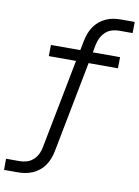

<svg xmlns="http://www.w3.org/2000/svg" viewBox="-128 -806 783 1083"><g transform="rotate(10 263.5 -265.0)"><path d="M-27 210V146H52Q72 146 93 139.5Q114 133 130 117.5Q146 102 155 82.5Q164 63 167 43L266 -466H110L111 -530H279L290 -585Q294 -606 301.5 -626.5Q309 -647 321.5 -666Q334 -685 352 -700Q370 -715 390.5 -724Q411 -733 432.5 -736.5Q454 -740 475 -740H554L553 -676H474Q454 -676 433.5 -669.5Q413 -663 397 -647.5Q381 -632 372 -612.5Q363 -593 359 -573L351 -530H507L506 -466H338L237 55Q233 76 225.5 96.5Q218 117 205.5 136Q193 155 175 170Q157 185 136 194Q115 203 94 206.5Q73 210 52 210Z"/></g></svg>

Font: Lode Term
Style: Italic
Weight: 400
Italic angle: -11°
Monospace: yes
Designer: Belleve Invis
Foundry: Belleve Invis
Version: Version 29.2.0